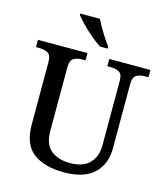

<svg xmlns="http://www.w3.org/2000/svg" viewBox="-134 -1033 993 1146"><g transform="rotate(15 362.5 -460.5)"><path d="M369 10Q247 10 178.5 -42Q110 -94 110 -217V-603Q110 -646 88 -657.5Q66 -669 37 -669H15V-714H321V-669H300Q270 -669 248.5 -657Q227 -645 227 -599V-210Q227 -124 272 -88.5Q317 -53 389 -53Q470 -53 510 -94.5Q550 -136 550 -207V-603Q550 -646 528.5 -657.5Q507 -669 477 -669H456V-714H710V-669H689Q658 -669 636.5 -657Q615 -645 615 -599V-205Q615 -105 553 -47.5Q491 10 369 10ZM383 -771Q355 -789 321.5 -817.5Q288 -846 260 -875Q232 -904 219 -921V-931H340Q356 -897 382 -855Q408 -813 430 -784V-771Z"/></g></svg>

Font: Noto Serif Hentaigana Medium
Style: Regular
Weight: 500
Designer: Kazuhiro Yamada
Foundry: nipponia
Version: Version 1.000; ttfautohint (v1.8.4.7-5d5b)